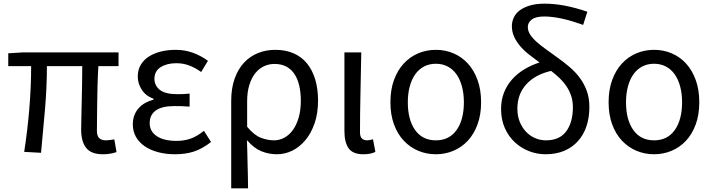

<svg xmlns="http://www.w3.org/2000/svg" viewBox="-20 -829 3888 1048"><path d="M541 13Q478 13 450.5 -21.5Q423 -56 423 -122Q423 -143 424 -183Q425 -223 426 -271.5Q427 -320 428 -371.5Q429 -423 429 -468H236Q236 -353 225.5 -231Q215 -109 204 5L112 0Q130 -115 140 -236Q150 -357 150 -468H25V-538L103 -543H627V-468H517Q514 -421 512.5 -368Q511 -315 510.5 -265.5Q510 -216 509.5 -176Q509 -136 509 -116Q509 -87 521.5 -75Q534 -63 560 -63Q568 -63 578 -64.5Q588 -66 604 -68L616 1Q602 6 583.5 9.5Q565 13 541 13Z M935 13Q885 13 842.5 1.5Q800 -10 769.5 -31Q739 -52 722 -82Q705 -112 705 -150Q705 -179 714 -201.5Q723 -224 738.5 -240.5Q754 -257 774.5 -268Q795 -279 818 -285V-290Q776 -305 754 -339Q732 -373 732 -411Q732 -448 748.5 -475.5Q765 -503 793.5 -521Q822 -539 859.5 -548Q897 -557 939 -557Q989 -557 1033 -541Q1077 -525 1115 -497L1078 -436Q1046 -459 1013 -471.5Q980 -484 942 -484Q891 -484 857 -462.5Q823 -441 823 -399Q823 -362 852.5 -338.5Q882 -315 948 -315Q964 -315 979.5 -315.5Q995 -316 1015 -318V-247Q992 -249 971.5 -249.5Q951 -250 931 -250Q864 -250 830.5 -226Q797 -202 797 -157Q797 -112 835.5 -86Q874 -60 944 -60Q984 -60 1019.5 -72Q1055 -84 1093 -115L1132 -54Q1083 -16 1037.5 -1.5Q992 13 935 13Z M1242 -278Q1242 -348 1261 -400.5Q1280 -453 1312.5 -487.5Q1345 -522 1388.5 -539.5Q1432 -557 1482 -557Q1539 -557 1582.5 -538Q1626 -519 1655.5 -483Q1685 -447 1700.5 -395.5Q1716 -344 1716 -280Q1716 -210 1697 -155.5Q1678 -101 1646.5 -63.5Q1615 -26 1575 -6.5Q1535 13 1492 13Q1447 13 1406.5 -3.5Q1366 -20 1328 -64Q1329 -27 1330 5Q1331 37 1331.5 68Q1332 99 1333 131Q1334 163 1334 199H1242ZM1476 -63Q1506 -63 1533 -78Q1560 -93 1579.5 -120.5Q1599 -148 1610.5 -188Q1622 -228 1622 -279Q1622 -324 1613.5 -361Q1605 -398 1587.5 -424.5Q1570 -451 1543 -465.5Q1516 -480 1478 -480Q1448 -480 1421 -467.5Q1394 -455 1373.5 -429.5Q1353 -404 1341 -365.5Q1329 -327 1329 -276V-137Q1367 -91 1404 -77Q1441 -63 1476 -63Z M1963 13Q1906 13 1883 -19.5Q1860 -52 1860 -113V-543H1952Q1950 -432 1947.5 -318.5Q1945 -205 1945 -106Q1945 -83 1955.5 -73Q1966 -63 1983 -63Q1998 -63 2016 -69L2029 0Q2017 6 2001.5 9.5Q1986 13 1963 13Z M2359 13Q2308 13 2263 -6Q2218 -25 2184 -61Q2150 -97 2130.5 -150Q2111 -203 2111 -271Q2111 -339 2130.5 -392.5Q2150 -446 2184 -482.5Q2218 -519 2263 -538Q2308 -557 2359 -557Q2410 -557 2455 -538Q2500 -519 2533.5 -482.5Q2567 -446 2586.5 -392.5Q2606 -339 2606 -271Q2606 -203 2586.5 -150Q2567 -97 2533.5 -61Q2500 -25 2455 -6Q2410 13 2359 13ZM2359 -63Q2432 -63 2472 -119Q2512 -175 2512 -271Q2512 -318 2501.5 -357Q2491 -396 2471.5 -423.5Q2452 -451 2423.5 -466Q2395 -481 2359 -481Q2323 -481 2294.5 -466Q2266 -451 2246.5 -423.5Q2227 -396 2216.5 -357Q2206 -318 2206 -271Q2206 -175 2246 -119Q2286 -63 2359 -63Z M2960 -63Q3034 -63 3070.5 -112Q3107 -161 3107 -244Q3107 -278 3097.5 -306Q3088 -334 3072 -358Q3056 -382 3034.5 -402.5Q3013 -423 2988 -442Q2901 -422 2852.5 -368.5Q2804 -315 2804 -236Q2804 -196 2817 -164Q2830 -132 2851.5 -109.5Q2873 -87 2901 -75Q2929 -63 2960 -63ZM3163 -693Q3093 -718 3042 -728.5Q2991 -739 2951 -739Q2903 -739 2882 -722Q2861 -705 2861 -682Q2861 -660 2874 -640Q2887 -620 2909.5 -600Q2932 -580 2961.5 -559Q2991 -538 3024 -514Q3059 -489 3090.5 -462Q3122 -435 3145.5 -403Q3169 -371 3183 -332.5Q3197 -294 3197 -245Q3197 -187 3181 -139.5Q3165 -92 3134 -58Q3103 -24 3059 -5.5Q3015 13 2958 13Q2911 13 2867.5 -4Q2824 -21 2790 -52.5Q2756 -84 2735.5 -130Q2715 -176 2715 -234Q2715 -283 2731 -323.5Q2747 -364 2775.5 -396Q2804 -428 2842.5 -451Q2881 -474 2925 -488Q2896 -509 2868.5 -530.5Q2841 -552 2820 -576.5Q2799 -601 2786.5 -628Q2774 -655 2774 -687Q2774 -711 2784.5 -733.5Q2795 -756 2817 -772.5Q2839 -789 2872.5 -799Q2906 -809 2953 -809Q3004 -809 3061 -798.5Q3118 -788 3186 -765Z M3550 13Q3499 13 3454 -6Q3409 -25 3375 -61Q3341 -97 3321.5 -150Q3302 -203 3302 -271Q3302 -339 3321.5 -392.5Q3341 -446 3375 -482.5Q3409 -519 3454 -538Q3499 -557 3550 -557Q3601 -557 3646 -538Q3691 -519 3724.5 -482.5Q3758 -446 3777.5 -392.5Q3797 -339 3797 -271Q3797 -203 3777.5 -150Q3758 -97 3724.5 -61Q3691 -25 3646 -6Q3601 13 3550 13ZM3550 -63Q3623 -63 3663 -119Q3703 -175 3703 -271Q3703 -318 3692.5 -357Q3682 -396 3662.5 -423.5Q3643 -451 3614.5 -466Q3586 -481 3550 -481Q3514 -481 3485.5 -466Q3457 -451 3437.5 -423.5Q3418 -396 3407.5 -357Q3397 -318 3397 -271Q3397 -175 3437 -119Q3477 -63 3550 -63Z"/></svg>

Font: SpoqaHanSansJP-Regular
Style: Regular
Weight: 400
Designer: [Source Han Sans]
Ryoko NISHIZUKA  (kana & ideographs); Paul D. Hunt (Latin, Greek & Cyrillic); Wenlong ZHANG  (bopomofo
Foundry: Spoqa (http://bi.spoqa.com)
Version: Version 1.002.20150607